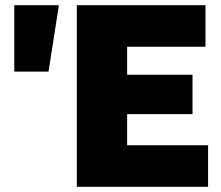

<svg xmlns="http://www.w3.org/2000/svg" viewBox="-20 -720 852 740"><path d="M35 -444V-700H207L167 -444ZM276 0V-700H772V-540H470V-432H722V-280H470V-160H782V0Z"/></svg>

Font: Tektur ExtraBold
Style: Regular
Weight: 800
Designer: Adam Jagosz
Foundry: Adam Jagosz
Version: Version 1.005;gftools[0.9.30]